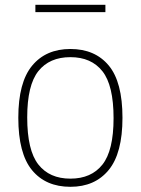

<svg xmlns="http://www.w3.org/2000/svg" viewBox="-20 -746 569 776"><path d="M54 -270Q54 -413 109.8 -480.5Q165.5 -548 264.5 -548Q364 -548 419.5 -481.2Q475 -414.5 475 -270Q475 -126.5 419.2 -58.8Q363.5 9 264.5 9Q165 9 109.5 -58.2Q54 -125.5 54 -270ZM439 -268.5Q439 -401 394 -458Q349 -515 264.5 -515Q180 -515 135 -458.5Q90 -402 90 -271.5Q90 -138.5 135 -81.2Q180 -24 264.5 -24Q349 -24 394 -80.8Q439 -137.5 439 -268.5ZM123 -697V-726.5H406V-697Z"/></svg>

Font: Encode Sans Thin
Style: Regular
Weight: 250
Designer: Multiple Designers
Foundry: Impallari Type
Version: Version 2.000